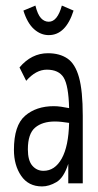

<svg xmlns="http://www.w3.org/2000/svg" viewBox="-20 -658 353 689"><path d="M131 11Q82 11 56 -27Q30 -65 30 -120Q30 -208 70 -242.5Q110 -277 173 -277Q186 -277 199.5 -275Q213 -273 228 -270Q226 -351 208.5 -379.5Q191 -408 148 -408Q109 -408 74 -368L50 -416Q93 -467 152 -467Q194 -467 222 -448Q250 -429 263.5 -380.5Q277 -332 277 -243V0H225V-70Q209 -20 182.5 -4.5Q156 11 131 11ZM80 -122Q80 -82 96 -63.5Q112 -45 136 -45Q177 -45 201.5 -89Q226 -133 228 -217Q215 -219 202 -220.5Q189 -222 177 -222Q132 -222 106 -200Q80 -178 80 -122ZM202 -638 244 -620Q216 -532 155 -532Q126 -532 102 -553.5Q78 -575 64 -620L107 -638Q115 -606 127 -593Q139 -580 155 -580Q186 -580 202 -638Z"/></svg>

Font: Inconsolata ExtraCondensed Thin
Style: Regular
Weight: 100
Width: 2
Monospace: yes
Designer: Raph Levien, Cyreal, Brenton Simpson
Foundry: Raph Levien, Cyreal, Google
Version: Version 3.100; ttfautohint (v1.8.4.7-5d5b)